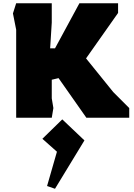

<svg xmlns="http://www.w3.org/2000/svg" viewBox="-20 -728 829 1187"><path d="M80 0V-544L60 -645L80 -708H300V-588L290 -429H320L471 -708H710V-648L512 -367L680 -159L779 -60V0H514L342 -245L300 -235V-120L310 -60L300 0ZM320 439 271 422 332 210 242 130 365 10 502 140Z"/></svg>

Font: Rowdies
Style: Bold
Weight: 700
Designer: Jaikishan Patel
Version: Version 1.000; ttfautohint (v1.8.3)